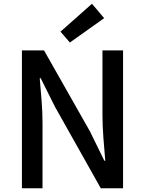

<svg xmlns="http://www.w3.org/2000/svg" viewBox="-20 -1005 774 1025"><path d="M97 -736H215L460 -304L537 -147H542Q537 -205 532 -269Q527 -333 527 -393V-736H637V0H518L274 -434L197 -588H192Q197 -530 202 -468.5Q207 -407 207 -347V0H97ZM303 -836 471 -985 536 -908 353 -778Z"/></svg>

Font: Kinto Sans Med
Style: Regular
Weight: 500
Designer: Authors: Ryoko NISHIZUKA  (kana & ideographs); Paul D. Hunt (Latin, Greek & Cyrillic); Wenlong ZHANG  (bopomofo); Sandol
Foundry: Adobe Systems Incorporated, ookami Inc.
Version: Version 0.001